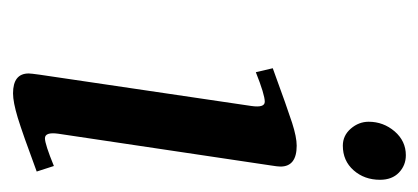

<svg xmlns="http://www.w3.org/2000/svg" viewBox="-200 -458 664 305"><g transform="rotate(90 132.5 -305.0)"><path d="M87.9 -405.8Q151.9 -429.2 174.6 -436.5Q197.3 -443.8 210.9 -443.8Q244.1 -443.8 244.1 -418Q244.1 -413.6 242.2 -401.9L191.9 -64.9Q189 -43.9 199.2 -43.9Q208.5 -43.9 243.2 -58.1L252 -30.8Q191.4 -8.3 166.5 -0.7Q141.6 6.8 127.9 6.8Q96.2 6.8 96.2 -18.1Q96.2 -21.5 98.1 -35.2L147.9 -372.1Q150.9 -393.1 141.1 -393.1Q129.9 -393.1 94.2 -378.9ZM172.9 -558.1Q172.9 -581.5 188.2 -599.4Q203.6 -617.2 226.1 -617.2Q242.2 -617.2 253.7 -606.2Q265.1 -595.2 265.1 -576.2Q265.1 -551.3 250 -534.2Q234.9 -517.1 210.9 -517.1Q194.8 -517.1 183.8 -529.8Q172.9 -542.5 172.9 -558.1Z"/></g></svg>

Font: Dehuti
Style: Bold-Italic
Weight: 700
Version: Version 1.2